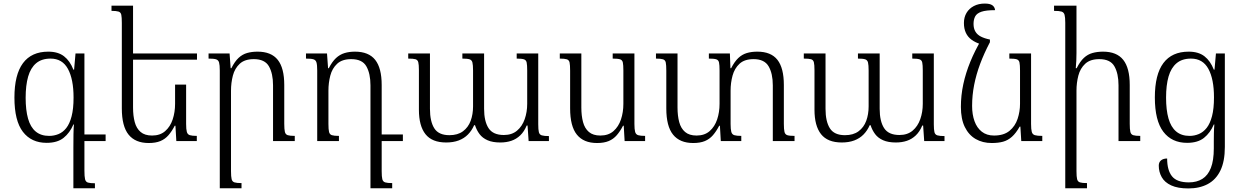

<svg xmlns="http://www.w3.org/2000/svg" viewBox="-20 -792 6979 1078"><path d="M404 -492H454V166Q454 199 457.5 214Q461 229 473.5 233Q486 237 513 237V265H392V37Q392 -4 392.5 -37Q393 -70 395 -93H392Q372 -46 337 -18Q302 10 242 10Q156 10 108.5 -52Q61 -114 61 -244Q61 -373 109 -437.5Q157 -502 251 -502Q306 -502 339.5 -476Q373 -450 392 -401H396ZM256 -29Q283 -29 308 -39Q333 -49 352 -73Q371 -97 382 -139Q393 -181 393 -244Q393 -347 361.5 -405Q330 -463 264 -463Q214 -463 183 -437Q152 -411 138 -362Q124 -313 124 -243Q124 -174 137.5 -126Q151 -78 180.5 -53.5Q210 -29 256 -29ZM435 0V-37H573V0Z M1025 -317V-96Q1025 -66 1029 -51.5Q1033 -37 1046 -33Q1059 -29 1085 -29V0H970L965 -86H961Q945 -55 926 -33Q907 -11 880.5 0Q854 11 815 11Q740 11 702 -36Q664 -83 664 -183V-663Q664 -695 661 -709Q658 -723 645.5 -727Q633 -731 606 -731V-760H727V-188Q727 -142 736.5 -106.5Q746 -71 769.5 -51Q793 -31 834 -31Q879 -31 907.5 -56Q936 -81 949.5 -121.5Q963 -162 963 -209V-317ZM711 -457V-492H1086V-457Z M1635 -29V0H1513V-313Q1513 -379 1490 -419.5Q1467 -460 1405 -460Q1354 -460 1326 -434Q1298 -408 1287.5 -367.5Q1277 -327 1277 -283V169Q1277 200 1280.5 214Q1284 228 1296.5 232Q1309 236 1336 236V265H1214V-396Q1214 -427 1210 -441Q1206 -455 1193 -459Q1180 -463 1151 -463V-492H1269L1275 -409H1279Q1298 -447 1319.5 -467Q1341 -487 1367.5 -494.5Q1394 -502 1426 -502Q1503 -502 1539.5 -456Q1576 -410 1576 -315V-97Q1576 -66 1579.5 -51.5Q1583 -37 1595.5 -33Q1608 -29 1635 -29Z M2123 169Q2123 200 2126.5 214Q2130 228 2142.5 232Q2155 236 2182 236V265H2060V-313Q2060 -379 2037 -419.5Q2014 -460 1952 -460Q1901 -460 1873 -434Q1845 -408 1834.5 -367.5Q1824 -327 1824 -283V-96Q1824 -65 1827.5 -51Q1831 -37 1843.5 -33Q1856 -29 1883 -29V0H1761V-396Q1761 -427 1757 -441Q1753 -455 1740 -459Q1727 -463 1698 -463V-492H1816L1822 -409H1826Q1845 -446 1866.5 -466Q1888 -486 1914.5 -494Q1941 -502 1973 -502Q2050 -502 2086.5 -456Q2123 -410 2123 -315ZM2111 0V-37H2242V0Z M2881 -492H3002V-94Q3002 -64 3005.5 -50Q3009 -36 3022 -32Q3035 -28 3062 -28V0H2948L2942 -87H2937Q2923 -53 2901 -32Q2879 -11 2851 -1.5Q2823 8 2789 8Q2746 8 2717.5 -4.5Q2689 -17 2672.5 -39Q2656 -61 2647 -89H2642Q2629 -59 2607.5 -37Q2586 -15 2555.5 -3.5Q2525 8 2485 8Q2406 8 2369 -38.5Q2332 -85 2332 -176V-398Q2332 -429 2328.5 -442.5Q2325 -456 2312.5 -459.5Q2300 -463 2272 -463V-492H2394V-181Q2394 -110 2418.5 -71.5Q2443 -33 2503 -33Q2550 -33 2579.5 -55Q2609 -77 2622.5 -113.5Q2636 -150 2636 -195V-396Q2636 -427 2632.5 -441Q2629 -455 2616.5 -459Q2604 -463 2576 -463V-492H2698V-181Q2698 -111 2723 -72.5Q2748 -34 2809 -34Q2854 -34 2883 -58.5Q2912 -83 2926 -123Q2940 -163 2940 -209V-396Q2940 -427 2937 -441Q2934 -455 2921.5 -459Q2909 -463 2881 -463Z M3332 11Q3257 11 3219 -36Q3181 -83 3181 -183V-395Q3181 -427 3178 -441Q3175 -455 3162.5 -459Q3150 -463 3123 -463V-492H3244V-188Q3244 -142 3253.5 -106.5Q3263 -71 3286.5 -51Q3310 -31 3351 -31Q3396 -31 3424.5 -56Q3453 -81 3466.5 -121.5Q3480 -162 3480 -209V-396Q3480 -427 3477 -441Q3474 -455 3461.5 -459Q3449 -463 3420 -463V-492H3542V-96Q3542 -66 3546 -51.5Q3550 -37 3563 -33Q3576 -29 3602 -29V0H3487L3482 -86H3478Q3462 -55 3443 -33Q3424 -11 3397.5 0Q3371 11 3332 11Z M4381 -97Q4381 -66 4384.5 -51.5Q4388 -37 4400.5 -33Q4413 -29 4441 -29V0H4319V-313Q4319 -379 4295.5 -419.5Q4272 -460 4211 -460Q4160 -460 4132 -434Q4104 -408 4093 -367.5Q4082 -327 4082 -283V-96Q4082 -66 4086 -51.5Q4090 -37 4103 -33Q4116 -29 4142 -29V0H4027L4022 -86H4018Q4002 -55 3983 -33Q3964 -11 3937.5 0Q3911 11 3872 11Q3797 11 3759 -36Q3721 -83 3721 -183V-395Q3721 -427 3718 -441Q3715 -455 3702.5 -459Q3690 -463 3663 -463V-492H3784V-188Q3784 -142 3793.5 -106.5Q3803 -71 3826.5 -51Q3850 -31 3891 -31Q3936 -31 3964.5 -56Q3993 -81 4006.5 -121.5Q4020 -162 4020 -209V-396Q4020 -427 4017 -441Q4014 -455 4001.5 -459Q3989 -463 3960 -463V-492H4078L4081 -409H4085Q4104 -446 4125 -466Q4146 -486 4172.5 -494Q4199 -502 4232 -502Q4309 -502 4345 -456Q4381 -410 4381 -315Z M5102 -492H5223V-94Q5223 -64 5226.5 -50Q5230 -36 5243 -32Q5256 -28 5283 -28V0H5169L5163 -87H5158Q5144 -53 5122 -32Q5100 -11 5072 -1.5Q5044 8 5010 8Q4967 8 4938.5 -4.5Q4910 -17 4893.5 -39Q4877 -61 4868 -89H4863Q4850 -59 4828.5 -37Q4807 -15 4776.5 -3.5Q4746 8 4706 8Q4627 8 4590 -38.5Q4553 -85 4553 -176V-398Q4553 -429 4549.5 -442.5Q4546 -456 4533.5 -459.5Q4521 -463 4493 -463V-492H4615V-181Q4615 -110 4639.5 -71.5Q4664 -33 4724 -33Q4771 -33 4800.5 -55Q4830 -77 4843.5 -113.5Q4857 -150 4857 -195V-396Q4857 -427 4853.5 -441Q4850 -455 4837.5 -459Q4825 -463 4797 -463V-492H4919V-181Q4919 -111 4944 -72.5Q4969 -34 5030 -34Q5075 -34 5104 -58.5Q5133 -83 5147 -123Q5161 -163 5161 -209V-396Q5161 -427 5158 -441Q5155 -455 5142.5 -459Q5130 -463 5102 -463Z M5548 11Q5497 11 5458 -11.5Q5419 -34 5397 -79Q5375 -124 5375 -192Q5375 -256 5388.5 -319Q5402 -382 5428 -445.5Q5454 -509 5492 -573L5538 -555Q5505 -492 5483 -433Q5461 -374 5449.5 -315.5Q5438 -257 5438 -197Q5438 -149 5451.5 -111.5Q5465 -74 5492.5 -52.5Q5520 -31 5561 -31Q5616 -31 5648 -57.5Q5680 -84 5693.5 -125Q5707 -166 5707 -209V-396Q5707 -427 5704 -441Q5701 -455 5688.5 -459Q5676 -463 5647 -463V-492H5769V-96Q5769 -66 5773 -51.5Q5777 -37 5790.5 -33Q5804 -29 5832 -29V0H5714L5709 -81H5705Q5684 -44 5661.5 -24Q5639 -4 5612 3.5Q5585 11 5548 11ZM5538 -570V-555L5486 -544Q5457 -553 5435.5 -568.5Q5414 -584 5403 -607.5Q5392 -631 5392 -663Q5392 -695 5406.5 -719.5Q5421 -744 5447.5 -758Q5474 -772 5509 -772Q5538 -772 5551.5 -762.5Q5565 -753 5567 -735Q5516 -735 5490 -726Q5464 -717 5455 -699.5Q5446 -682 5446 -658Q5446 -632 5456.5 -614.5Q5467 -597 5487.5 -586.5Q5508 -576 5538 -570Z M6382 -29V0H6260V-313Q6260 -379 6237 -419.5Q6214 -460 6152 -460Q6101 -460 6073 -434Q6045 -408 6034.5 -367.5Q6024 -327 6024 -283V169Q6024 200 6027.5 214Q6031 228 6043.5 232Q6056 236 6083 236V265H5961V-664Q5961 -695 5957 -709Q5953 -723 5940 -727Q5927 -731 5898 -731V-760H6024V-494Q6024 -472 6023 -451Q6022 -430 6020 -409H6025Q6044 -447 6065.5 -467Q6087 -487 6114 -494.5Q6141 -502 6173 -502Q6250 -502 6286.5 -456Q6323 -410 6323 -315V-97Q6323 -66 6326.5 -51.5Q6330 -37 6342.5 -33Q6355 -29 6382 -29Z M6652 266Q6593 266 6556 249Q6519 232 6502.5 202.5Q6486 173 6486 138Q6486 119 6498.5 108.5Q6511 98 6533 98Q6533 164 6560.5 198Q6588 232 6655 232Q6699 232 6730.5 212.5Q6762 193 6778.5 151Q6795 109 6795 41V1Q6795 -16 6795.5 -44Q6796 -72 6798 -93H6795Q6775 -46 6740 -18Q6705 10 6645 10Q6559 10 6511.5 -52.5Q6464 -115 6464 -245Q6464 -374 6512 -438Q6560 -502 6654 -502Q6709 -502 6742.5 -476Q6776 -450 6795 -401H6799L6807 -492H6857V33Q6857 114 6832 165.5Q6807 217 6761 241.5Q6715 266 6652 266ZM6659 -29Q6686 -29 6711 -39.5Q6736 -50 6755 -74Q6774 -98 6785 -140Q6796 -182 6796 -245Q6796 -348 6764.5 -405.5Q6733 -463 6667 -463Q6617 -463 6586 -437Q6555 -411 6541 -362.5Q6527 -314 6527 -244Q6527 -175 6540.5 -127Q6554 -79 6583.5 -54Q6613 -29 6659 -29Z"/></svg>

Font: Noto Serif Armenian Light
Style: Regular
Weight: 300
Version: Version 2.007